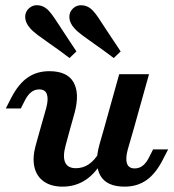

<svg xmlns="http://www.w3.org/2000/svg" viewBox="-20 -699 662 731"><path d="M129.4 -358.6Q112.4 -358.6 99.4 -348.6Q86.3 -338.6 75.5 -318.1L59.2 -286H2L22.7 -326.3Q50 -379.3 85.2 -403.7Q120.3 -428 167.7 -428Q236.1 -428 260 -385.8Q283.9 -343.6 264.1 -269.7L246.9 -208.2H133.4L155.7 -286.7Q165 -320.9 158.7 -339.8Q152.4 -358.6 129.4 -358.6ZM269 -58.6Q295.8 -58.6 318.1 -73.6Q340.4 -88.7 357.5 -118.1L370.5 -88.1Q343.9 -38.7 305.3 -13.6Q266.8 11.6 218.4 11.6Q175.2 11.6 147.3 -7.8Q119.4 -27.2 111.1 -62.7Q102.9 -98.3 115.8 -145.2L133.4 -208.2H246.9L230.1 -146.4Q218.2 -103.2 228 -80.9Q237.8 -58.6 269 -58.6ZM433.8 -416.4H547.3L489.1 -208.2H375.7ZM492.8 -57.8Q509.7 -57.8 523 -67.8Q536.2 -77.8 546.7 -98.3L562.9 -130.3H620.2L599.4 -90Q572.1 -37 537 -12.7Q501.9 11.6 454.5 11.6Q386 11.6 362.1 -30.6Q338.2 -72.8 358.1 -146.7L375.7 -208.2H489.1L466.4 -129.7Q457.2 -95.5 463.5 -76.6Q469.8 -57.8 492.8 -57.8ZM244.7 -478Q224.5 -493.4 205.6 -507.3Q186.8 -521.1 169.3 -532.9Q143.6 -550.7 124.1 -565.3Q104.6 -580 94.6 -591.7Q77 -611.5 75.9 -632.4Q74.9 -653.3 90.3 -667.5Q105.3 -681.2 126.4 -679Q147.5 -676.8 164.4 -659.5Q174.5 -648.9 187.5 -629.9Q200.5 -610.8 218.4 -582.9Q233 -561.3 244 -544Q255 -526.7 271 -503.3ZM413.1 -478Q392.8 -493.4 374 -507.1Q355.1 -520.7 338.1 -532.5Q314.2 -549.2 293.8 -564.4Q273.3 -579.6 262.9 -591.7Q245.3 -611.1 244.1 -632Q242.8 -652.9 258.6 -667.5Q272.9 -680.8 294.4 -678.8Q315.9 -676.8 332.7 -659.5Q342.4 -649.7 355.3 -630.6Q368.1 -611.6 386 -583.6Q398 -565.8 411.3 -545.5Q424.5 -525.2 439.4 -503.3Z"/></svg>

Font: Playfair Micro SmCond SmLight
Style: Italic
Weight: 360
Width: 4
Italic angle: -15.6°
Designer: Claus Eggers Sørensen
Foundry: Claus Eggers Sørensen
Version: Version 2.203;Glyphs 3.3 (3326)